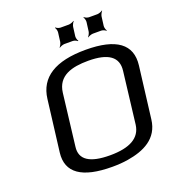

<svg xmlns="http://www.w3.org/2000/svg" viewBox="-150 -951 978 1078"><g transform="rotate(-20 339.5 -412.5)"><path d="M671 -474C686 -597 602 -659 419 -659C238 -659 139 -597 124 -473L86 -166C72 -49 156 10 337 10C370 10 401 8 431 3C529 -13 620 -54 633 -166L671 -474ZM412 -596C532 -596 587 -556 577 -476L540 -167C530 -92 466 -55 347 -55C226 -55 170 -92 180 -167L217 -476C229 -574 314 -596 412 -596ZM391 -750 398 -804C399 -813 407 -828 412 -833L411 -835C405 -830 389 -824 380 -824H330C321 -824 307 -830 303 -835L300 -833C305 -828 309 -813 308 -804L301 -750C300 -741 292 -726 287 -721L288 -719C294 -724 310 -730 319 -730H369C378 -730 392 -724 396 -719L399 -721C394 -726 390 -741 391 -750ZM561 -750 568 -804C569 -813 577 -828 582 -833L581 -835C575 -830 559 -824 550 -824H500C491 -824 477 -830 473 -835L470 -833C475 -828 479 -813 478 -804L471 -750C470 -741 462 -726 457 -721L458 -719C464 -724 480 -730 489 -730H539C548 -730 562 -724 566 -719L569 -721C564 -726 560 -741 561 -750Z"/></g></svg>

Font: Gamestation Storm Oblique 
Style: Italic
Weight: 400
Designer: Jonas Hecksher
Foundry: Jonas Hecksher, Playtypeª, e-types AS
Version: Version 1.003